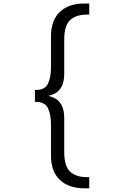

<svg xmlns="http://www.w3.org/2000/svg" viewBox="-20 -830 690 1064"><path d="M447.5 213.5Q360.5 213.5 311.5 166.8Q262.5 120 262.5 31.5V-139Q262.5 -198 245.2 -231.8Q228 -265.5 178.5 -265.5H173.5V-331.5H178.5Q228 -331.5 245.2 -365.2Q262.5 -399 262.5 -458V-628.5Q262.5 -717 311.5 -763.8Q360.5 -810.5 447.5 -810.5H474.5V-749H459Q402 -749 369 -719Q336 -689 336 -610V-424.5Q336 -376 321.2 -349.8Q306.5 -323.5 285.2 -312.5Q264 -301.5 245 -298.5Q264 -296 285.2 -285Q306.5 -274 321.2 -247.5Q336 -221 336 -173V12.5Q336 91.5 369 121.5Q402 151.5 459 151.5H474.5V213.5Z"/></svg>

Font: Trispace Light
Style: Regular
Weight: 300
Designer: Tyler Finck
Foundry: Etcetera Type Company
Version: Version 1.210; ttfautohint (v1.8.3)